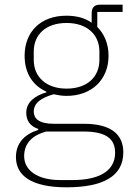

<svg xmlns="http://www.w3.org/2000/svg" viewBox="-20 -587 568 819"><path d="M506 63C506 -12 456 -59 338 -59H209C144 -59 124 -83 124 -111C124 -147 155 -170 209 -185C228 -181 244 -178 264 -178C371 -178 443 -247 443 -349C443 -400 425 -442 395 -472V-536H503V-567H406C382 -567 371 -554 371 -530V-490C343 -510 307 -520 263 -520C154 -520 85 -452 85 -349C85 -274 120 -222 178 -196V-193C132 -180 92 -153 92 -106C92 -73 108 -49 143 -37V-33C84 -14 48 24 48 83C48 161 112 212 264 212C419 212 506 165 506 63ZM471 65C471 145 398 181 291 181H236C139 181 83 139 83 79C83 22 121 -11 177 -26H336C437 -26 471 8 471 65ZM264 -209C177 -209 124 -259 124 -331V-367C124 -439 175 -489 264 -489C352 -489 404 -439 404 -367V-331C404 -259 352 -209 264 -209Z"/></svg>

Font: IBM Plex Thai Looped ExtraLight
Style: Regular
Weight: 200
Designer: Mike Abbink, Paul van der Laan, Pieter van Rosmalen, Ben Mitchell, Mark Frömberg
Foundry: Bold Monday
Version: Version 1.0